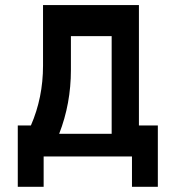

<svg xmlns="http://www.w3.org/2000/svg" viewBox="-20 -630 680 743"><path d="M209 -112.3H412.1V-490.2H254.4V-359.4Q254.4 -228.5 209 -112.3ZM517.6 -610.4V-144.5H590.8V92.8H490.7V-24.4H148.9V92.8H48.8V-144.5H99.6Q146.5 -252 146.5 -376V-610.4Z"/></svg>

Font: Gap Sans
Style: Black
Weight: 400
Designer: Alexandre Liziard and Etienne Ozeray
Foundry: Interstices.io
Version: Version 1.6.1 - December 3. 2014